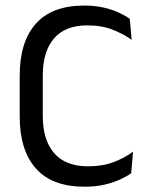

<svg xmlns="http://www.w3.org/2000/svg" viewBox="-20 -671 548 702"><path d="M289.2 11.7Q170.4 11.7 111.3 -54.9Q52.1 -121.6 52.1 -244.2V-395.7Q52.1 -518 111.1 -584.4Q170.1 -650.7 288.2 -650.7Q326.1 -650.7 357.4 -643.7Q388.6 -636.7 413 -625.5Q437.4 -614.3 454.5 -602.3L461.4 -525.4Q431.8 -546.5 392.2 -562.3Q352.5 -578.2 298.8 -578.2Q218.4 -578.2 177.4 -530.4Q136.4 -482.6 136.4 -394.6V-246.9Q136.4 -159.4 178 -111.1Q219.5 -62.9 302.2 -62.9Q355.2 -62.9 395.7 -78.4Q436.3 -94 466.4 -116.5L459.6 -37.5Q442.5 -25.5 417.5 -14.1Q392.5 -2.7 360.3 4.5Q328.1 11.7 289.2 11.7Z"/></svg>

Font: Anek Devanagari Medium
Style: Regular
Weight: 500
Designer: Kailash Malviya (Devanagari) & Yesha Goshar (Latin)
Foundry: Ek Type
Version: Version 1.003